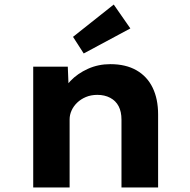

<svg xmlns="http://www.w3.org/2000/svg" viewBox="-20 -824 834 844"><path d="M126 0V-531H278L283 -407L245 -396Q258 -435 289.5 -468Q321 -501 366.5 -521.5Q412 -542 465 -542Q533 -542 580 -515Q627 -488 651 -438.5Q675 -389 675 -321V0H514V-298Q514 -333 501.5 -357Q489 -381 464.5 -394Q440 -407 408 -407Q380 -407 357.5 -397.5Q335 -388 319 -372.5Q303 -357 294.5 -338Q286 -319 286 -299V0H207Q174 0 154 0Q134 0 126 0ZM348 -589 301 -662 480 -804 553 -699Z"/></svg>

Font: Lexend Exa
Style: Bold
Weight: 700
Designer: Bonnie Shaver-Troup, Thomas Jockin
Foundry: Lexend
Version: Version 1.007